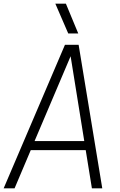

<svg xmlns="http://www.w3.org/2000/svg" viewBox="-38 -1035 662 1055"><path d="M524 0H467L433 -210H131L42 0H-18L319 -789H394ZM425 -260 350 -726 152 -260ZM392 -851H337L266 -1015H324Z"/></svg>

Font: Tanohe Sans Light
Style: Italic
Weight: 300
Designer: Village Type and Design LLC & Cristiano Sobral
Foundry: Cooper Hewitt Smithsonian Design Museum
Version: Version 1.00;September 29, 2021;FontCreator 13.0.0.2655 64-b